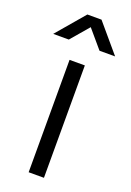

<svg xmlns="http://www.w3.org/2000/svg" viewBox="-177 -814 591 867"><g transform="rotate(20 119.0 -380.0)"><path d="M-29.5 -625 85.5 -760H153.5L268 -625H193L119.5 -711.5L45.5 -625ZM80 0V-540H153.5V0Z"/></g></svg>

Font: Cns Manrope
Style: Regular
Weight: 400
Designer: Mikhail Sharanda
Foundry: Mikhail Sharanda
Version: Version 4.504